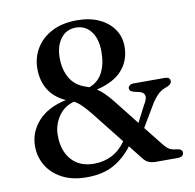

<svg xmlns="http://www.w3.org/2000/svg" viewBox="-80 -794 905 889"><g transform="rotate(-10 372.0 -350.0)"><path d="M526.5 -28.5 474 -95Q436.5 -44.5 385 -16Q333.5 12.5 258.5 12.5Q190 12.5 142.5 -12.8Q95 -38 70.5 -79.5Q46 -121 46 -170.5Q46 -236.5 91.8 -287.5Q137.5 -338.5 224 -356.5Q171.5 -380 145.2 -422.2Q119 -464.5 119 -521Q119 -575 145.5 -618.2Q172 -661.5 221 -686.5Q270 -711.5 337.5 -711.5Q397.5 -711.5 441.8 -691Q486 -670.5 510.2 -635Q534.5 -599.5 534.5 -554.5Q534.5 -489 495.2 -444Q456 -399 374 -379.5Q391 -368.5 406.8 -353Q422.5 -337.5 441 -315L536.5 -194L576.5 -271.5Q608 -320.5 569 -333L538 -340.5Q520 -346 520 -358.5Q520 -366.5 527 -372.2Q534 -378 545 -378H692Q717.5 -378 717.5 -359Q717.5 -345 697 -336Q673 -328.5 657.2 -315.2Q641.5 -302 622 -273L558.5 -166L630 -76Q643.5 -59 656.2 -51.8Q669 -44.5 689 -43Q715.5 -40.5 715.5 -23Q715.5 -2.5 686.5 -2.5H586Q566 -2.5 552.2 -8Q538.5 -13.5 526.5 -28.5ZM327.5 -679Q281.5 -679 255.5 -643.5Q229.5 -608 229.5 -553Q229.5 -498 252.8 -458Q276 -418 326 -401.5Q334.5 -398.5 341.5 -396Q384 -411.5 404.5 -451.2Q425 -491 425 -548Q425 -610 398 -644.5Q371 -679 327.5 -679ZM158.5 -202Q158.5 -128.5 196.8 -86Q235 -43.5 302 -43.5Q348 -43.5 386.2 -63Q424.5 -82.5 452 -122.5L333 -273Q309.5 -302 292.5 -318.2Q275.5 -334.5 259.5 -342.5Q212 -330 185.2 -290Q158.5 -250 158.5 -202Z"/></g></svg>

Font: Fraunces 9pt
Style: Regular
Weight: 400
Version: Version 1.000;[b76b70a41]